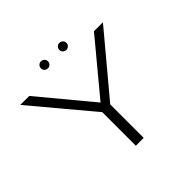

<svg xmlns="http://www.w3.org/2000/svg" viewBox="-184 -973 1172 1172"><g transform="rotate(-45 401.5 -387.0)"><path d="M359 0H427V-289L750 -675H672.5L393.5 -339H393L114 -675H36.5L359 -290ZM314.5 -713.5Q326.5 -713.5 335.5 -722.2Q344.5 -731 344.5 -743.5Q344.5 -756.5 335.5 -765.2Q326.5 -774 314.5 -774Q301 -774 292.2 -765.2Q283.5 -756.5 283.5 -743.5Q283.5 -731 292.2 -722.2Q301 -713.5 314.5 -713.5ZM472.5 -713.5Q486 -713.5 494.8 -722.2Q503.5 -731 503.5 -743.5Q503.5 -756.5 494.8 -765.2Q486 -774 472.5 -774Q460 -774 451.2 -765.2Q442.5 -756.5 442.5 -743.5Q442.5 -731 451.2 -722.2Q460 -713.5 472.5 -713.5Z"/></g></svg>

Font: Anybody Expanded Light
Style: Regular
Weight: 300
Width: 7
Version: Version 1.113;gftools[0.9.25]